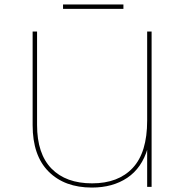

<svg xmlns="http://www.w3.org/2000/svg" viewBox="-20 -842 836 865"><path d="M394 3Q271 3 199 -69Q127 -141 127 -278V-700H147V-279Q147 -149 212 -82.5Q277 -16 395 -16Q513 -16 578 -85.5Q643 -155 643 -299V-700H663V0H643V-176L645 -173Q619 -85 553.5 -41Q488 3 394 3ZM264 -802V-822H536V-802Z"/></svg>

Font: Montserrat Alternates Thin
Style: Regular
Weight: 100
Designer: Julieta Ulanovsky
Foundry: Julieta Ulanovsky
Version: Version 9.000